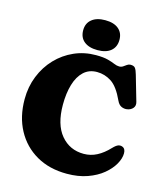

<svg xmlns="http://www.w3.org/2000/svg" viewBox="-136 -1041 998 1163"><g transform="rotate(15 363.0 -459.5)"><path d="M696.5 -189Q696.5 -157 676 -120.8Q655.5 -84.5 616.8 -52.5Q578 -20.5 521.5 -0.2Q465 20 393 20Q283 20 201.5 -27Q120 -74 75 -157.5Q30 -241 30 -351Q30 -429 57 -496.2Q84 -563.5 132 -613.8Q180 -664 243.2 -692Q306.5 -720 379 -720Q426.5 -720 454.2 -712.5Q482 -705 499.2 -697.5Q516.5 -690 531.5 -690Q545 -690 555.2 -697Q565.5 -704 575.2 -711Q585 -718 596.5 -718Q618 -718 626.2 -706.5Q634.5 -695 642 -668.5L688 -509.5Q694.5 -487 681.8 -471.5Q669 -456 646 -452Q627 -449 609.8 -456.8Q592.5 -464.5 581.5 -488Q545 -568 503 -595.5Q461 -623 412 -623Q362 -623 328.8 -592Q295.5 -561 279 -505.8Q262.5 -450.5 262.5 -378.5Q262.5 -254.5 317.5 -188.8Q372.5 -123 461 -123Q504.5 -123 543.2 -143.2Q582 -163.5 617.5 -201.5Q637 -222 650.2 -226.5Q663.5 -231 675 -226.5Q696.5 -219 696.5 -189ZM378.5 -751.5Q325 -751.5 294.8 -776Q264.5 -800.5 264.5 -846Q264.5 -889.5 294.8 -914.2Q325 -939 378.5 -939Q433 -939 462.5 -914.2Q492 -889.5 492 -846Q492 -801.5 462.5 -776.5Q433 -751.5 378.5 -751.5Z"/></g></svg>

Font: Fraunces 9pt SuperSoft Black
Style: Regular
Weight: 900
Version: Version 1.000;[b76b70a41]